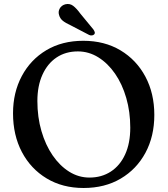

<svg xmlns="http://www.w3.org/2000/svg" viewBox="-20 -920 836 958"><path d="M395.5 -716.5Q501.5 -716.5 581.2 -668.8Q661 -621 705.5 -537.5Q750 -454 750 -346.5Q750 -240 705.8 -157.8Q661.5 -75.5 582.2 -28.8Q503 18 397 18Q292 18 212.8 -29.8Q133.5 -77.5 89.2 -161.5Q45 -245.5 45 -354.5Q45 -458.5 88.8 -540.5Q132.5 -622.5 211.2 -669.5Q290 -716.5 395.5 -716.5ZM630 -283Q630 -362 610 -431.2Q590 -500.5 554 -552.5Q518 -604.5 470.5 -634Q423 -663.5 368.5 -663.5Q307.5 -663.5 262.2 -633.2Q217 -603 191.8 -547.2Q166.5 -491.5 166.5 -416Q166.5 -335.5 186.8 -266Q207 -196.5 242.8 -144.5Q278.5 -92.5 325.5 -63.2Q372.5 -34 426.5 -34Q487 -34 533 -64Q579 -94 604.5 -149.8Q630 -205.5 630 -283ZM380.5 -852.5 446 -773Q450.5 -766.5 452.5 -760.2Q454.5 -754 450 -748.5Q445.5 -744 438.5 -743.2Q431.5 -742.5 425 -745.5L331 -794.5Q307.5 -805 293.2 -816.5Q279 -828 274.5 -846Q269.5 -862 278 -877.5Q286.5 -893 305.5 -898.5Q328 -904 345.2 -890.8Q362.5 -877.5 380.5 -852.5Z"/></svg>

Font: Fraunces 9pt S050
Style: Regular
Weight: 400
Version: Version 1.000; ttfautohint (v1.8.3)